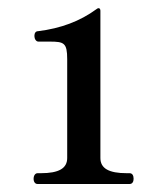

<svg xmlns="http://www.w3.org/2000/svg" viewBox="-20 -762 411 480"><path d="M304 -302C311 -302 314 -308 314 -315C314 -323 311 -329 304 -329H297C252 -329 231 -341 231 -367V-735C231 -741 227 -744 221 -739C180 -709 132 -691 75 -684C69 -684 66 -679 66 -672C66 -665 70 -658 76 -658H104C140 -658 148 -655 148 -614V-367C148 -341 127 -329 82 -329H74C68 -329 64 -323 64 -315C64 -307 68 -302 74 -302Z"/></svg>

Font: Shippori Mincho OTF
Style: Bold
Weight: 800
Designer: FONTDASU
Foundry: FONTDASU / Google Inc. / but / Adobe
Version: Version 3.300;hotconv 1.0.109;makeotfexe 2.5.65596